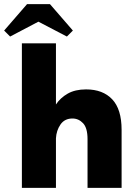

<svg xmlns="http://www.w3.org/2000/svg" viewBox="-60 -910 649 930"><path d="M364 -236Q364 -290 342.5 -313Q321 -336 291 -336Q253 -336 233 -307Q213 -278 211 -240V0H46V-700H211V-404Q232 -436 268 -456.5Q304 -477 357 -477Q438 -477 483.5 -429Q529 -381 529 -281V0H364V-236ZM182 -890 293 -762 264 -733 126 -805 -11 -733 -40 -762 71 -890Z"/></svg>

Font: Tilda Sans Black
Style: Regular
Weight: 900
Designer: ParaType Ltd
Foundry: ParaType Ltd
Version: Version 1.009